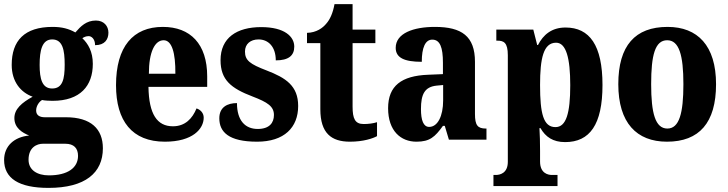

<svg xmlns="http://www.w3.org/2000/svg" viewBox="-27 -680 3545 935"><path d="M209 235C388 235 474 162 474 42C474 -52 416 -109 294 -109H191C167 -109 149 -118 149 -142C149 -165 165 -186 178 -193C189 -190 216 -189 229 -189C364 -189 425 -262 425 -369C425 -429 402 -467 374 -494C382 -499 391 -504 405 -504C418 -504 436 -491 436 -460C484 -460 501 -489 501 -521C501 -553 479 -580 440 -580C393 -580 366 -552 340 -522C308 -540 275 -549 229 -549C92 -549 30 -482 30 -364C30 -282 74 -230 132 -209C79 -180 43 -149 43 -105C43 -57 81 -34 115 -20C42 -13 -7 31 -7 99C-7 188 64 235 209 235ZM227 -249C178 -249 166 -296 166 -364C166 -435 178 -488 227 -488C278 -488 288 -437 288 -365C288 -295 278 -249 227 -249ZM211 174C154 174 112 148 112 98C112 37 153 20 182 20H291C333 20 353 42 353 79C353 137 303 174 211 174Z M776 10C912 10 965 -53 965 -107C965 -130 949 -146 930 -152C910 -103 875 -65 815 -65C738 -65 698 -124 696 -257H982V-308C982 -466 900 -549 766 -549C621 -549 538 -453 538 -265C538 -91 616 10 776 10ZM827 -321H698C698 -427 727 -484 770 -484C810 -484 828 -423 827 -321Z M1225 10C1357 10 1425 -59 1425 -164C1425 -262 1365 -301 1271 -337C1190 -368 1166 -386 1166 -429C1166 -466 1193 -488 1232 -488C1280 -488 1316 -452 1316 -386C1378 -386 1406 -409 1406 -453C1406 -501 1360 -548 1245 -548C1126 -548 1047 -496 1047 -387C1047 -291 1098 -250 1203 -210C1276 -182 1307 -162 1307 -120C1307 -82 1285 -52 1228 -52C1167 -52 1127 -93 1127 -178C1080 -178 1041 -158 1041 -104C1041 -37 1087 10 1225 10Z M1677 10C1743 10 1789 -6 1809 -17V-85C1791 -79 1767 -76 1744 -76C1702 -76 1690 -102 1690 -161V-470H1801V-536H1690V-660H1602C1594 -615 1579 -584 1562 -565C1545 -544 1514 -521 1468 -520V-470H1533V-148C1533 -31 1587 10 1677 10Z M2001 10C2066 10 2091 -13 2130 -67H2139L2159 0H2342V-54H2339C2299 -54 2286 -70 2286 -125V-379C2286 -504 2221 -549 2091 -549C1986 -549 1900 -518 1900 -447C1900 -399 1941 -379 2027 -379C2027 -448 2044 -487 2078 -487C2116 -487 2130 -449 2130 -374V-319L2058 -316C1928 -311 1863 -262 1863 -153C1863 -42 1925 10 2001 10ZM2063 -62C2035 -62 2023 -94 2023 -149C2023 -221 2041 -257 2099 -263L2131 -266V-191C2131 -114 2104 -62 2063 -62Z M2376 226H2688V172H2660C2642 172 2603 164 2603 107V55C2603 14 2602 -23 2600 -56H2605C2630 -13 2666 12 2725 12C2845 12 2907 -73 2907 -266C2907 -460 2844 -546 2727 -546C2659 -546 2618 -510 2593 -461H2589L2570 -536H2390V-482H2395C2426 -482 2446 -473 2446 -411V108C2446 164 2407 172 2388 172H2376ZM2678 -61C2619 -61 2603 -127 2603 -266C2603 -395 2619 -472 2681 -472C2730 -472 2750 -397 2750 -265C2750 -128 2730 -61 2678 -61Z M3221 10C3378 10 3460 -82 3460 -270C3460 -458 3370 -549 3224 -549C3066 -549 2984 -458 2984 -270C2984 -82 3073 10 3221 10ZM3223 -54C3164 -54 3144 -129 3144 -270C3144 -412 3163 -484 3222 -484C3280 -484 3301 -412 3301 -270C3301 -129 3281 -54 3223 -54Z"/></svg>

Font: Noto Serif Khmer Condensed ExtraBold
Style: Regular
Weight: 800
Width: 3
Designer: Danh Hong and the Monotype Design Team
Foundry: Monotype Imaging Inc.
Version: Version 2.004